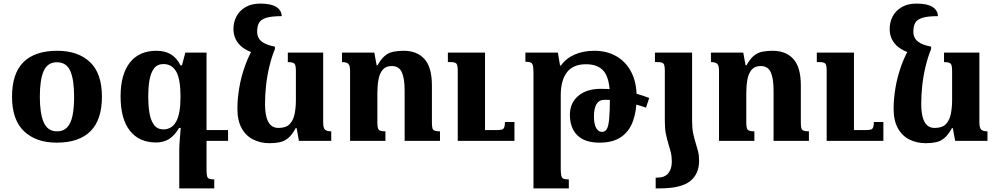

<svg xmlns="http://www.w3.org/2000/svg" viewBox="-20 -785 5553 1070"><path d="M296 10Q181 10 114 -53.5Q47 -117 47 -246Q47 -376 111 -439Q175 -502 299 -502Q415 -502 481.5 -439Q548 -376 548 -246Q548 -117 484 -53.5Q420 10 296 10ZM298 -53Q333 -53 354 -75Q375 -97 384 -140Q393 -183 393 -246Q393 -342 371.5 -390Q350 -438 297 -438Q245 -438 223.5 -389.5Q202 -341 202 -246Q202 -152 224 -102.5Q246 -53 298 -53Z M1013 -492H1131V163Q1131 185 1134 196.5Q1137 208 1146.5 211.5Q1156 215 1174 215V265H979V55Q979 33 981 5Q983 -23 987 -72H978Q953 -30 922.5 -10.5Q892 9 850 9Q755 9 703.5 -57Q652 -123 652 -248Q652 -370 703.5 -436Q755 -502 852 -502Q898 -502 931 -483Q964 -464 986 -421H994ZM891 -64Q914 -64 932 -75Q950 -86 962 -108Q974 -130 980 -164.5Q986 -199 986 -246Q986 -344 962 -386Q938 -428 891 -428Q856 -428 837.5 -402.5Q819 -377 812.5 -335.5Q806 -294 806 -247Q806 -200 812.5 -158Q819 -116 837.5 -90Q856 -64 891 -64ZM1091 0V-60H1251V0Z M1482 13Q1433 13 1392 -7Q1351 -27 1327 -70Q1303 -113 1303 -180Q1303 -232 1313 -293.5Q1323 -355 1346 -419.5Q1369 -484 1408 -545L1512 -512Q1493 -465 1480.5 -412Q1468 -359 1462.5 -307Q1457 -255 1457 -207Q1457 -164 1464.5 -134Q1472 -104 1488.5 -88Q1505 -72 1532 -72Q1574 -72 1594.5 -93.5Q1615 -115 1622 -150.5Q1629 -186 1629 -227V-390Q1629 -410 1626 -420.5Q1623 -431 1613.5 -435Q1604 -439 1584 -439V-492H1781V-101Q1781 -82 1785.5 -71.5Q1790 -61 1800 -57Q1810 -53 1826 -53V0H1646L1633 -71H1628Q1608 -34 1586.5 -16Q1565 2 1539.5 7.5Q1514 13 1482 13ZM1512 -525V-512L1385 -493Q1353 -504 1329.5 -522.5Q1306 -541 1293.5 -566.5Q1281 -592 1281 -624Q1281 -662 1298 -694Q1315 -726 1348.5 -745.5Q1382 -765 1431 -765Q1490 -765 1519.5 -746.5Q1549 -728 1550 -695Q1491 -695 1461.5 -685Q1432 -675 1422.5 -656Q1413 -637 1413 -608Q1413 -590 1421 -574Q1429 -558 1450.5 -545.5Q1472 -533 1512 -525Z M2432 -53V0H2235V-282Q2235 -347 2219.5 -382Q2204 -417 2163 -417Q2130 -417 2112.5 -396Q2095 -375 2089 -340.5Q2083 -306 2083 -265V-102Q2083 -82 2086 -71.5Q2089 -61 2098.5 -57Q2108 -53 2128 -53V0H1931V-391Q1931 -411 1926.5 -421Q1922 -431 1912 -435Q1902 -439 1886 -439V-492H2066L2079 -421H2084Q2104 -457 2125.5 -474.5Q2147 -492 2173 -497Q2199 -502 2230 -502Q2304 -502 2345.5 -456Q2387 -410 2387 -309V-104Q2387 -83 2389.5 -72Q2392 -61 2402 -57Q2412 -53 2432 -53ZM2847 -105V0H2531V-391Q2531 -423 2523 -431Q2515 -439 2491 -439H2476V-492H2683V-60H2743Q2764 -60 2775 -62.5Q2786 -65 2790 -75Q2794 -85 2794 -105Z M2953 265V-378Q2953 -405 2950 -418.5Q2947 -432 2937.5 -436.5Q2928 -441 2908 -441V-492H3089L3101 -420H3106Q3136 -461 3183.5 -481.5Q3231 -502 3293 -502Q3362 -502 3415 -471.5Q3468 -441 3498 -383.5Q3528 -326 3528 -244Q3528 -167 3507.5 -110Q3487 -53 3441.5 -21.5Q3396 10 3321 10Q3239 10 3197.5 -31Q3156 -72 3156 -146Q3156 -211 3202.5 -250.5Q3249 -290 3328 -290Q3401 -290 3468.5 -276.5Q3536 -263 3598 -239L3580 -185Q3519 -207 3456.5 -218Q3394 -229 3350 -229Q3319 -229 3304.5 -205Q3290 -181 3290 -137Q3290 -93 3302.5 -71.5Q3315 -50 3335 -50Q3352 -50 3361.5 -65.5Q3371 -81 3375 -123.5Q3379 -166 3379 -246Q3379 -344 3347 -385.5Q3315 -427 3246 -427Q3173 -427 3139 -381.5Q3105 -336 3105 -255V154Q3105 181 3108 194Q3111 207 3120.5 211Q3130 215 3150 215V265Z M3685 -110V-391Q3685 -423 3677 -431Q3669 -439 3645 -439H3630V-492H3837V-110Q3837 -70 3843 -41.5Q3849 -13 3856.5 10.5Q3864 34 3870 57.5Q3876 81 3876 111Q3876 185 3825.5 225Q3775 265 3653 265H3634V205H3641Q3685 205 3704.5 180.5Q3724 156 3724 116Q3724 86 3718 62.5Q3712 39 3704.5 15Q3697 -9 3691 -38.5Q3685 -68 3685 -110Z M4488 -53V0H4291V-282Q4291 -347 4275.5 -382Q4260 -417 4219 -417Q4186 -417 4168.5 -396Q4151 -375 4145 -340.5Q4139 -306 4139 -265V-102Q4139 -82 4142 -71.5Q4145 -61 4154.5 -57Q4164 -53 4184 -53V0H3987V-391Q3987 -411 3982.5 -421Q3978 -431 3968 -435Q3958 -439 3942 -439V-492H4122L4135 -421H4140Q4160 -457 4181.5 -474.5Q4203 -492 4229 -497Q4255 -502 4286 -502Q4360 -502 4401.5 -456Q4443 -410 4443 -309V-104Q4443 -83 4445.5 -72Q4448 -61 4458 -57Q4468 -53 4488 -53ZM4903 -105V0H4587V-391Q4587 -423 4579 -431Q4571 -439 4547 -439H4532V-492H4739V-60H4799Q4820 -60 4831 -62.5Q4842 -65 4846 -75Q4850 -85 4850 -105Z M5139 13Q5090 13 5049 -7Q5008 -27 4984 -70Q4960 -113 4960 -180Q4960 -232 4970 -293.5Q4980 -355 5003 -419.5Q5026 -484 5065 -545L5169 -512Q5150 -465 5137.5 -412Q5125 -359 5119.5 -307Q5114 -255 5114 -207Q5114 -164 5121.5 -134Q5129 -104 5145.5 -88Q5162 -72 5189 -72Q5231 -72 5251.5 -93.5Q5272 -115 5279 -150.5Q5286 -186 5286 -227V-390Q5286 -410 5283 -420.5Q5280 -431 5270.5 -435Q5261 -439 5241 -439V-492H5438V-101Q5438 -82 5442.5 -71.5Q5447 -61 5457 -57Q5467 -53 5483 -53V0H5303L5290 -71H5285Q5265 -34 5243.5 -16Q5222 2 5196.5 7.5Q5171 13 5139 13ZM5169 -525V-512L5042 -493Q5010 -504 4986.5 -522.5Q4963 -541 4950.5 -566.5Q4938 -592 4938 -624Q4938 -662 4955 -694Q4972 -726 5005.5 -745.5Q5039 -765 5088 -765Q5147 -765 5176.5 -746.5Q5206 -728 5207 -695Q5148 -695 5118.5 -685Q5089 -675 5079.5 -656Q5070 -637 5070 -608Q5070 -590 5078 -574Q5086 -558 5107.5 -545.5Q5129 -533 5169 -525Z"/></svg>

Font: Noto Serif Armenian
Style: Bold
Weight: 700
Version: Version 2.007